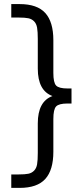

<svg xmlns="http://www.w3.org/2000/svg" viewBox="-20 -750 400 940"><path d="M35.2 169.9V104H71.8Q102.5 104 118.9 100.6Q135.3 97.2 146.7 85.7Q158.2 74.2 161.6 54.4Q165 34.7 165 -1V-146Q165 -253.4 236.8 -279.8Q165 -306.2 165 -414.1V-559.1Q165 -594.7 161.6 -614.5Q158.2 -634.3 146.7 -645.8Q135.3 -657.2 118.9 -660.6Q102.5 -664.1 71.8 -664.1H35.2V-730H76.2Q162.1 -730 201.7 -686.3Q241.2 -642.6 241.2 -553.2V-393.1Q241.2 -345.2 254.9 -331.1Q268.6 -316.9 310.1 -316.9H330.1V-243.2H310.1Q268.6 -243.2 254.9 -229Q241.2 -214.8 241.2 -167V-6.8Q241.2 82.5 201.7 126.2Q162.1 169.9 76.2 169.9Z"/></svg>

Font: TASA Orbiter Text
Style: Regular
Weight: 400
Designer: Weizhong Zhang
Version: Version 1.000;Glyphs 3.1.2 (3151)